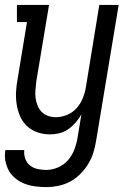

<svg xmlns="http://www.w3.org/2000/svg" viewBox="-23 -540 543 783"><path d="M166 223Q143 223 120.5 220Q98 217 78 209.5Q58 202 41 188.5Q24 175 13.5 156.5Q3 138 -1 116Q-5 94 -1 72H76Q74 90 80 107Q86 124 99 134.5Q112 145 129.5 149Q147 153 166 153Q189 153 213 143Q237 133 254 113.5Q271 94 280 70.5Q289 47 293 23L309 -74Q299 -56 285.5 -40.5Q272 -25 255 -13Q238 -1 218.5 3.5Q199 8 180 8Q154 8 129.5 -0.5Q105 -9 87 -26Q69 -43 59 -66Q49 -89 45 -114.5Q41 -140 42.5 -166.5Q44 -193 49 -219L87 -450H46V-520H177L125 -208Q123 -191 121.5 -174Q120 -157 122 -141Q124 -125 130 -110Q136 -95 146.5 -84Q157 -73 172.5 -67.5Q188 -62 204 -62Q227 -62 249.5 -71Q272 -80 288.5 -98Q305 -116 314 -138Q323 -160 327 -183L382 -520H461L369 34Q365 59 357.5 83Q350 107 336.5 129Q323 151 304 170Q285 189 262 201Q239 213 214.5 218Q190 223 166 223Z"/></svg>

Font: Iosevka Gothic
Style: Italic
Weight: 400
Italic angle: -9°
Monospace: yes
Designer: Belleve Invis
Foundry: Belleve Invis
Version: Version 15.5.1; ttfautohint (v1.8.4)